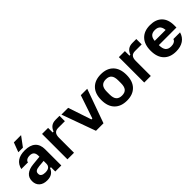

<svg xmlns="http://www.w3.org/2000/svg" viewBox="175 -1793 2855 2855"><g transform="rotate(-45 1602.5 -366.0)"><path d="M203 10Q124 10 79 -31Q34 -72 34 -143Q34 -216 83 -257.5Q132 -299 226 -308L369 -322V-234L268 -225Q219 -220 197.5 -205Q176 -190 176 -161V-152Q176 -124 199.5 -108.5Q223 -93 265 -93Q369 -93 369 -177V-247V-262V-338Q369 -390 347 -414Q325 -438 278 -438Q247 -438 227.5 -429Q208 -420 199 -408.5Q190 -397 190 -387V-383H49Q86 -544 281 -544Q392 -544 449.5 -492Q507 -440 507 -340V0H380V-91H361Q343 -42 304 -16Q265 10 203 10ZM194 -591 251 -742H403L291 -591Z M636 0V-534H763V-438H782Q801 -489 836.5 -515Q872 -541 929 -541H1010V-428H870Q821 -428 797.5 -401Q774 -374 774 -315V0Z M1236 0 1043 -534H1185L1308 -167H1327L1451 -534H1586L1394 0Z M1881 10Q1756 10 1685.5 -62Q1615 -134 1615 -267Q1615 -400 1685.5 -472Q1756 -544 1881 -544Q2006 -544 2076 -472Q2146 -400 2146 -267Q2146 -134 2076 -62Q2006 10 1881 10ZM1881.2 -96Q1943 -96 1971.5 -130.5Q2000 -164.9 2000 -238V-296Q2000 -369.1 1971.5 -403.5Q1943 -438 1881.2 -438Q1820.1 -438 1790.5 -403.5Q1761 -369.1 1761 -296V-238Q1761 -164.9 1790.5 -130.5Q1820.1 -96 1881.2 -96Z M2251 0V-534H2378V-438H2397Q2416 -489 2451.5 -515Q2487 -541 2544 -541H2625V-428H2485Q2436 -428 2412.5 -401Q2389 -374 2389 -315V0Z M2914 10Q2790 10 2721 -62Q2652 -134 2652 -267Q2652 -400 2721 -472Q2790 -544 2914 -544Q3035 -544 3101.5 -477.5Q3168 -411 3168 -287V-240H2740V-328H3121L3030 -274V-300Q3030 -373 3002 -407Q2974 -441 2914 -441Q2854 -441 2826 -407Q2798 -373 2798 -300V-238Q2798 -165 2826 -130.5Q2854 -96 2914 -96Q2951 -96 2972.5 -106Q2994 -116 3003.5 -128.5Q3013 -141 3013 -147V-151H3155Q3133 -73 3071 -31.5Q3009 10 2914 10Z"/></g></svg>

Font: Mozilla Text ExtraLight
Style: Regular
Weight: 200
Designer: Studio DRAMA
Foundry: Studio DRAMA
Version: Version 1.000